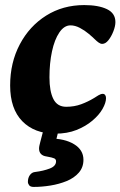

<svg xmlns="http://www.w3.org/2000/svg" viewBox="-20 -511 475 757"><path d="M198 16Q116 16 68 -33Q20 -82 20 -174Q20 -264 58 -336Q96 -408 162 -449.5Q228 -491 312 -491Q368 -491 401.5 -475Q435 -459 435 -424Q435 -408 427 -387.5Q419 -367 407.5 -352.5Q396 -338 383 -338Q376 -338 368.5 -343.5Q361 -349 355 -355Q346 -364 330 -377.5Q314 -391 295 -401Q276 -411 258 -411Q233 -411 214 -383Q195 -355 185 -308.5Q175 -262 175 -206Q175 -151 190.5 -120.5Q206 -90 241 -90Q273 -90 300 -100Q327 -110 350 -124Q359 -130 368.5 -135.5Q378 -141 385 -141Q391 -141 394.5 -136.5Q398 -132 398 -124Q398 -106 384.5 -82Q371 -58 344.5 -35.5Q318 -13 281.5 1.5Q245 16 198 16ZM156 -17Q158 -27 163 -31Q168 -35 174 -36L203 -42Q212 -44 216 -39.5Q220 -35 218 -26L191 83L175 35Q235 35 272 57.5Q309 80 309 119Q309 149 290.5 170Q272 191 242.5 203Q213 215 179 220.5Q145 226 113 226Q100 226 95 219.5Q90 213 90 206Q90 190 98 179Q106 168 119 167Q151 163 176 153.5Q201 144 201 125Q201 117 194 113.5Q187 110 164 106Q149 104 141.5 96Q134 88 134 75Q134 69 135.5 62.5Q137 56 139 48Z"/></svg>

Font: Alkatra
Style: Bold
Weight: 700
Designer: Suman Bhandary
Version: Version 1.100;gftools[0.9.22]